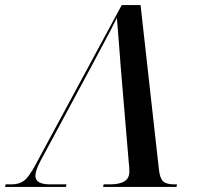

<svg xmlns="http://www.w3.org/2000/svg" viewBox="-71 -734 776 754"><path d="M-51 0 -49 -10H-25Q4 -10 23.5 -24.5Q43 -39 69 -88L407 -714H481L553 -69Q557 -33 570 -21.5Q583 -10 612 -10H624L622 0H334L336 -10H361Q437 -10 437 -59Q437 -67 436.5 -76Q436 -85 435 -92L403 -472Q401 -502 398 -538.5Q395 -575 392.5 -608.5Q390 -642 388 -664Q378 -643 361.5 -611.5Q345 -580 326.5 -546Q308 -512 292 -481L88 -102Q68 -64 68 -44Q68 -10 125 -10H190L188 0Z"/></svg>

Font: Noto Serif Display Medium
Style: Italic
Weight: 500
Italic angle: -12°
Designer: Monotype Design Team
Foundry: Monotype Imaging Inc.
Version: Version 2.009